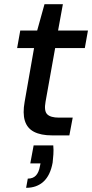

<svg xmlns="http://www.w3.org/2000/svg" viewBox="-20 -648 441 919"><path d="M229 0Q176 0 143 -17Q110 -34 99 -70Q88 -106 98 -161L143 -418H62L77 -502H158L193 -628H281L258 -502H401L386 -418H244L198 -161Q190 -117 206 -101Q222 -85 262 -85H328L312 0ZM105 251 113 207Q138 207 152 192Q166 177 171 148L174 134H125L141 48H235Q237 70 235.5 91Q234 112 232 130Q221 191 188.5 221Q156 251 105 251Z"/></svg>

Font: DM Sans 16pt Medium
Style: Italic
Weight: 500
Italic angle: -10°
Version: Version 4.004;gftools[0.9.30]